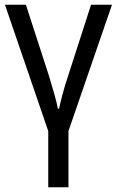

<svg xmlns="http://www.w3.org/2000/svg" viewBox="-20 -556 497 816"><path d="M271 240H185V1L1 -536H90L187 -237Q200 -195 211 -156Q222 -117 226 -94H231Q236 -118 246 -156Q256 -194 269 -232L367 -536H456L271 1Z"/></svg>

Font: Noto Sans SemiCondensed
Style: Regular
Weight: 400
Width: 4
Designer: Monotype Design Team
Foundry: Monotype Imaging Inc.
Version: Version 2.013; ttfautohint (v1.8.4.7-5d5b)